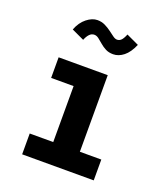

<svg xmlns="http://www.w3.org/2000/svg" viewBox="-128 -776 756 867"><g transform="rotate(20 250.0 -343.0)"><path d="M79 0V-100H192V-369H84V-468H320V-100H423V0ZM341 -671 401 -643Q384 -603 360 -584Q336 -565 310 -565Q289 -565 273.5 -573Q258 -581 245.5 -592Q233 -603 222.5 -611Q212 -619 201 -619Q188 -619 178 -608.5Q168 -598 161 -580L101 -608Q115 -645 141 -665.5Q167 -686 192 -686Q212 -686 228.5 -678Q245 -670 259 -659.5Q273 -649 284 -641Q295 -633 304 -633Q315 -633 323.5 -641Q332 -649 341 -671Z"/></g></svg>

Font: Inconsolata ExtraBold
Style: Regular
Weight: 800
Designer: Raph Levien, Cyreal, Brenton Simpson
Foundry: Raph Levien, Cyreal, Google
Version: Version 3.001